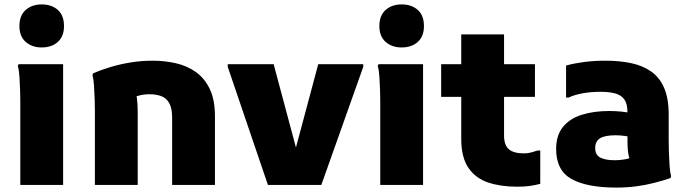

<svg xmlns="http://www.w3.org/2000/svg" viewBox="-20 -838 3114 870"><path d="M169 -623Q125 -623 96.5 -648Q68 -673 68 -720Q68 -768 96.5 -793Q125 -818 169 -818Q214 -818 242 -793Q270 -768 270 -720Q270 -673 242 -648Q214 -623 169 -623ZM72 0V-382Q72 -402 71 -432.5Q70 -463 68 -492Q66 -521 61 -539L64 -547H266V0Z M410 0V-337Q410 -357 409 -388Q408 -419 406 -449.5Q404 -480 399 -498L402 -506Q437 -521 480 -534Q523 -547 571.5 -555Q620 -563 672 -563Q724 -563 774.5 -552Q825 -541 865.5 -513Q906 -485 930 -436Q954 -387 954 -310V0H760V-305Q760 -347 747 -370.5Q734 -394 710.5 -402.5Q687 -411 658 -411Q630 -411 606.5 -404Q583 -397 563 -391L589 -433Q597 -417 600.5 -392Q604 -367 604 -328V0Z M1194 0 1012 -535V-547H1220L1341 -95H1301L1422 -547H1626V-535L1436 0Z M1800 -623Q1756 -623 1727.5 -648Q1699 -673 1699 -720Q1699 -768 1727.5 -793Q1756 -818 1800 -818Q1845 -818 1873 -793Q1901 -768 1901 -720Q1901 -673 1873 -648Q1845 -623 1800 -623ZM1703 0V-382Q1703 -402 1702 -432.5Q1701 -463 1699 -492Q1697 -521 1692 -539L1695 -547H1897V0Z M2323 8Q2249 8 2192 -11Q2135 -30 2102.5 -77.5Q2070 -125 2070 -209V-682H2264V-224Q2264 -180 2286 -161.5Q2308 -143 2354 -143Q2372 -143 2388 -147.5Q2404 -152 2416 -156H2428V-5Q2405 1 2381 4.5Q2357 8 2323 8ZM1979 -399V-547H2404V-399Z M2774 12Q2639 12 2569.5 -27Q2500 -66 2500 -163Q2500 -225 2531 -263Q2562 -301 2616.5 -318Q2671 -335 2739 -335Q2768 -335 2794 -332.5Q2820 -330 2845 -324V-215Q2833 -219 2811.5 -222Q2790 -225 2769 -225Q2721 -225 2699 -211.5Q2677 -198 2677 -167Q2677 -136 2700 -124Q2723 -112 2764 -112Q2794 -112 2821 -118Q2848 -124 2866 -142L2844 -88Q2837 -106 2832.5 -119.5Q2828 -133 2826 -148.5Q2824 -164 2823.5 -186Q2823 -208 2823 -243V-331Q2823 -368 2809 -387.5Q2795 -407 2768 -414.5Q2741 -422 2701 -422Q2657 -422 2619 -415Q2581 -408 2557 -396H2545V-541Q2581 -551 2626 -557Q2671 -563 2723 -563Q2787 -563 2839.5 -552Q2892 -541 2930.5 -514Q2969 -487 2989.5 -439.5Q3010 -392 3010 -318V-200Q3010 -178 3011 -147.5Q3012 -117 3014 -87Q3016 -57 3021 -39L3018 -31Q2982 -19 2943 -9Q2904 1 2861.5 6.5Q2819 12 2774 12Z"/></svg>

Font: Kufam ExtraBold
Style: Regular
Weight: 800
Designer: Wael Morcos, Artur Schmal
Foundry: Original Type
Version: Version 1.300; ttfautohint (v1.8.3)